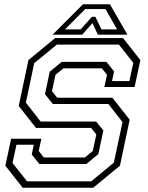

<svg xmlns="http://www.w3.org/2000/svg" viewBox="-20 -878 691 898"><path d="M86 0 5 -103 32 -229H173.5L161 -172L185 -141.5H377L414 -172L430.5 -249L406.5 -279.5H148.5L67.5 -382.5L113 -597L238 -700H555.5L636.5 -597L609.5 -471H468L480.5 -528L456.5 -558.5H277L239.5 -528L223 -451.5L247.5 -421H505.5L586.5 -318L541 -103L416 0ZM106.5 -30H407L512.5 -117.5L553 -307L487 -391.5H227L190.5 -437.5L212.5 -542.5L268.5 -588.5H478L513.5 -544L504 -499H585L603.5 -584L536 -669.5H246L140 -582.5L101 -398L170 -309.5H429.5L463.5 -268L440 -157.5L384 -111H164L128.5 -155.5L138 -201H57L38.5 -115.5ZM368 -858H494L576 -716H437.5L412.5 -770L364.5 -716H226ZM378.5 -835.5 284 -740.5H357L410 -799.5H426L454.5 -740.5H527.5L473.5 -835.5Z"/></svg>

Font: Tourney Thin Light
Style: Italic
Weight: 300
Italic angle: -12°
Version: Version 1.015